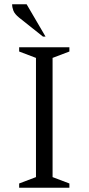

<svg xmlns="http://www.w3.org/2000/svg" viewBox="-20 -882 416 902"><path d="M70 0V-20L149 -50V-610L70 -640V-660H306V-640L227 -610V-50L306 -20V0ZM182 -710 70 -799Q49 -816 43 -831.5Q37 -847 37 -862H105L194 -710Z"/></svg>

Font: Spectral Light
Style: Regular
Weight: 300
Designer: Jean-Baptiste Levee
Foundry: Production Type
Version: Version 2.001